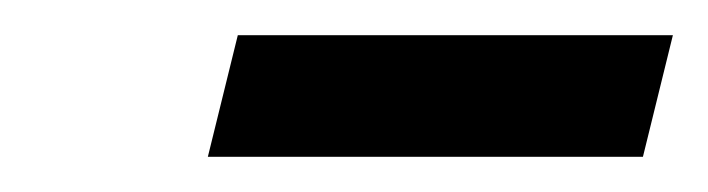

<svg xmlns="http://www.w3.org/2000/svg" viewBox="-20 -322 402 109"><path d="M345 -233 362 -302H115L98 -233Z"/></svg>

Font: RazerF5
Style: Italic
Weight: 400
Foundry: Razer Inc.
Version: Version 2